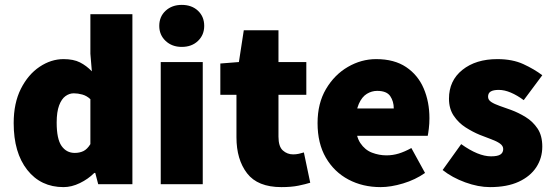

<svg xmlns="http://www.w3.org/2000/svg" viewBox="-20 -754 2266 786"><path d="M240 12Q147 12 91.5 -58.5Q36 -129 36 -250Q36 -332 65.5 -390.5Q95 -449 142 -480.5Q189 -512 240 -512Q281 -512 307.5 -498.5Q334 -485 356 -462L350 -534V-696H522V0H382L370 -46H366Q341 -21 307 -4.5Q273 12 240 12ZM286 -128Q306 -128 321.5 -135.5Q337 -143 350 -164V-348Q335 -362 317 -367Q299 -372 282 -372Q264 -372 248 -360.5Q232 -349 222 -322.5Q212 -296 212 -252Q212 -185 232 -156.5Q252 -128 286 -128Z M638 0V-500H810V0ZM724 -562Q684 -562 658 -586.5Q632 -611 632 -648Q632 -686 658 -710Q684 -734 724 -734Q765 -734 790.5 -710Q816 -686 816 -648Q816 -611 790.5 -586.5Q765 -562 724 -562Z M1132 12Q1035 12 991.5 -44.5Q948 -101 948 -192V-366H882V-494L958 -500L978 -630H1120V-500H1234V-366H1120V-195Q1120 -154 1138 -138Q1156 -122 1180 -122Q1192 -122 1203.5 -124.5Q1215 -127 1224 -130L1250 -6Q1231 0 1202 6Q1173 12 1132 12Z M1538 12Q1465 12 1406.5 -19Q1348 -50 1314 -108.5Q1280 -167 1280 -250Q1280 -331 1314.5 -389.5Q1349 -448 1404 -480Q1459 -512 1520 -512Q1594 -512 1642.5 -479.5Q1691 -447 1714.5 -392Q1738 -337 1738 -270Q1738 -248 1735.5 -227.5Q1733 -207 1731 -198H1416L1414 -310H1592Q1592 -339 1577.5 -360.5Q1563 -382 1524 -382Q1502 -382 1482 -370Q1462 -358 1449 -329Q1436 -300 1436 -250Q1436 -197 1455 -168.5Q1474 -140 1503 -129Q1532 -118 1562 -118Q1588 -118 1612.5 -125.5Q1637 -133 1664 -148L1720 -46Q1680 -18 1630 -3Q1580 12 1538 12Z M1986 12Q1938 12 1884.5 -7.5Q1831 -27 1792 -58L1868 -164Q1903 -139 1933.5 -126.5Q1964 -114 1990 -114Q2017 -114 2028.5 -121.5Q2040 -129 2040 -144Q2040 -157 2026.5 -166.5Q2013 -176 1991 -184Q1969 -192 1944 -202Q1915 -214 1886 -232.5Q1857 -251 1837.5 -280Q1818 -309 1818 -350Q1818 -424 1873 -468Q1928 -512 2016 -512Q2078 -512 2122.5 -491.5Q2167 -471 2200 -446L2124 -344Q2097 -364 2071 -375Q2045 -386 2022 -386Q2000 -386 1989 -379.5Q1978 -373 1978 -358Q1978 -345 1991 -336.5Q2004 -328 2025.5 -320.5Q2047 -313 2072 -304Q2102 -293 2131.5 -275Q2161 -257 2180.5 -228Q2200 -199 2200 -154Q2200 -107 2175.5 -69.5Q2151 -32 2103.5 -10Q2056 12 1986 12Z"/></svg>

Font: Assistant ExtraLight ExtraBold
Style: Regular
Weight: 800
Version: Version 3.000